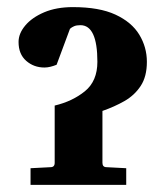

<svg xmlns="http://www.w3.org/2000/svg" viewBox="-20 -520 464 540"><path d="M65.9 0V-46.9L122.1 -49.8Q133.8 -49.8 133.8 -62V-223.1Q183.6 -234.9 218.8 -263.4Q253.9 -292 253.9 -346.2Q253.9 -449.2 206.1 -449.2Q195.3 -449.2 188.5 -446.3Q181.6 -443.4 176.8 -439L139.2 -337.9Q130.9 -334.5 122.1 -332.3Q113.3 -330.1 105 -330.1Q75.2 -330.1 53.7 -348.9Q32.2 -367.7 32.2 -401.9Q32.2 -425.8 51 -448.2Q69.8 -470.7 104.2 -485.4Q138.7 -500 185.1 -500Q259.3 -500 304.9 -478.8Q350.6 -457.5 371.8 -422.4Q393.1 -387.2 393.1 -346.2Q393.1 -304.7 375.7 -278.3Q358.4 -252 330.1 -235.8Q301.8 -219.7 268.1 -208V-62Q268.1 -49.8 279.8 -49.8L335 -46.9V0Z"/></svg>

Font: Charis
Style: Bold
Weight: 700
Designer: Walt Agee, Miriam Martin, Annie Olsen, Victor Gaultney, Lorna Priest, Alan Ward, Bob Hallissy, Martin Hosken, Sharon Cor
Foundry: SIL Global
Version: Version 7.000